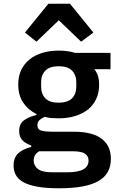

<svg xmlns="http://www.w3.org/2000/svg" viewBox="-20 -800 640 1032"><path d="M356 -780 482 -625 416 -576 296 -691 176 -576 114 -625 240 -780ZM298 212Q228 212 181 203.5Q134 195 105.5 179Q77 163 65 140.5Q53 118 53 90Q53 47 78 24Q103 1 148 -10V-18Q118 -28 100.5 -46Q83 -64 83 -96Q83 -134 108.5 -153Q134 -172 176 -182V-187Q130 -210 104 -249.5Q78 -289 78 -346Q78 -389 93.5 -422.5Q109 -456 137.5 -479.5Q166 -503 206 -515.5Q246 -528 296 -528Q344 -528 383 -516H574V-428H487Q501 -411 507 -390.5Q513 -370 513 -345Q513 -303 497.5 -269Q482 -235 453.5 -212Q425 -189 384.5 -176.5Q344 -164 295 -164Q275 -164 256.5 -165.5Q238 -167 221 -172Q207 -167 194 -156Q181 -145 181 -127Q181 -103 204 -97.5Q227 -92 259 -92H376Q430 -92 468 -81.5Q506 -71 530 -51.5Q554 -32 565 -5Q576 22 576 54Q576 135 508.5 173.5Q441 212 298 212ZM295 -248Q344 -248 367 -271.5Q390 -295 390 -333V-359Q390 -397 367 -420.5Q344 -444 295 -444Q247 -444 224 -420.5Q201 -397 201 -359V-333Q201 -295 224 -271.5Q247 -248 295 -248ZM456 63Q456 40 437.5 26.5Q419 13 369 13H191Q161 30 161 63Q161 90 183.5 108Q206 126 260 126H343Q456 126 456 63Z"/></svg>

Font: IBM Plex Mono SemiBold
Style: Regular
Weight: 600
Monospace: yes
Designer: Mike Abbink, Paul van der Laan, Pieter van Rosmalen
Foundry: Bold Monday
Version: Version 2.3